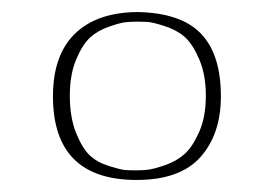

<svg xmlns="http://www.w3.org/2000/svg" viewBox="-20 -751 440 319"><path d="M96 -592Q96 -556 106.5 -530Q117 -504 129.5 -492.5Q142 -481 161.5 -475Q181 -469 188 -468.5Q195 -468 207 -468Q216 -468 225.5 -469Q235 -470 254 -476.5Q273 -483 286.5 -495Q300 -507 311 -532Q322 -557 322 -592Q322 -627 311 -652.5Q300 -678 287 -689.5Q274 -701 254 -707.5Q234 -714 225.5 -714.5Q217 -715 207 -715Q197 -715 188 -714Q179 -713 160.5 -706.5Q142 -700 129.5 -688.5Q117 -677 106.5 -652Q96 -627 96 -592ZM207 -731Q280 -730 313.5 -695.5Q347 -661 347 -591Q347 -528 313 -490Q279 -452 207 -452Q68 -452 68 -591Q68 -659 104 -694.5Q140 -730 207 -731Z"/></svg>

Font: Afta serif
Style: Regular
Weight: 400
Designer: parq.ink
Foundry: Oriol Esparraguera Font
Version: Version 1.000